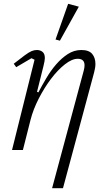

<svg xmlns="http://www.w3.org/2000/svg" viewBox="-20 -786 552 1006"><path d="M161 -473 145 -481 65 -434 52 -452 108 -495Q131 -512 145 -518Q159 -524 173 -524Q191 -524 203 -514Q215 -504 215 -482Q215 -469 208 -441L174 -305L181 -302Q200 -338 223 -377Q246 -416 274 -448.5Q302 -481 335 -502.5Q368 -524 406 -524Q446 -524 463 -503.5Q480 -483 480 -451Q480 -440 478 -429Q476 -418 473 -406L310 200H253L419 -417Q423 -432 423 -444Q423 -478 387 -478Q357 -478 319.5 -448.5Q282 -419 247 -372.5Q212 -326 183 -269.5Q154 -213 140 -158L100 0H43ZM337 -766 393 -751 294 -573 271 -579Z"/></svg>

Font: IBM Plex Serif Light
Style: Italic
Weight: 300
Italic angle: -14°
Designer: Mike Abbink, Paul van der Laan, Pieter van Rosmalen
Foundry: Bold Monday
Version: Version 3.001